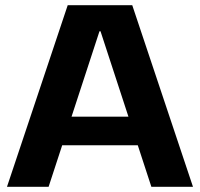

<svg xmlns="http://www.w3.org/2000/svg" viewBox="-20 -720 771 740"><path d="M241 -700H489.7L723.8 0H563.4L367.4 -599.5H363.4L167.3 0H6.9ZM188.8 -270.3H541.4V-160.1H188.8Z"/></svg>

Font: Pathway Extreme 8pt Thin
Style: Regular
Weight: 100
Version: Version 1.001;gftools[0.9.26]